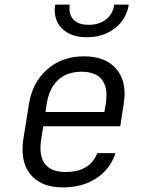

<svg xmlns="http://www.w3.org/2000/svg" viewBox="-20 -805 640 835"><path d="M522 -396Q522 -383 518 -353L503 -256H168L159 -197Q156 -178 156 -161Q156 -110 183.5 -83.5Q211 -57 265 -57Q371 -57 403 -139H482Q460 -70 399.5 -30Q339 10 254 10Q170 10 124 -34Q78 -78 78 -155Q78 -176 81 -197L106 -353Q121 -447 185.5 -503.5Q250 -560 345 -560Q429 -560 475.5 -516Q522 -472 522 -396ZM178 -318H434L440 -353Q443 -373 443 -389Q443 -440 416 -466.5Q389 -493 335 -493Q271 -493 232.5 -457Q194 -421 183 -353ZM218 -762Q218 -769 220 -785H283Q282 -779 282 -769Q282 -735 303.5 -716Q325 -697 365 -697Q411 -697 441 -720.5Q471 -744 477 -785H540Q530 -721 479.5 -682Q429 -643 358 -643Q293 -643 255.5 -675.5Q218 -708 218 -762Z"/></svg>

Font: JetBrains Mono Semi Light
Style: Italic
Weight: 350
Italic angle: -9°
Monospace: yes
Designer: Philipp Nurullin, Konstantin Bulenkov
Foundry: JetBrains
Version: 2.002